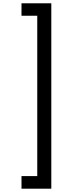

<svg xmlns="http://www.w3.org/2000/svg" viewBox="-20 -954 463 1160"><path d="M109.9 109.9H205.1V-858.9H109.9V-934.1H290V186H109.9Z"/></svg>

Font: PoppinsZ
Style: Regular
Weight: 400
Designer: Ninad Kale (Devanagari), Jonny Pinhorn (Latin)
Foundry: Indian Type Foundry
Version: Version 3.002;FEAKit 1.0